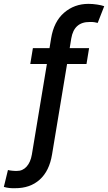

<svg xmlns="http://www.w3.org/2000/svg" viewBox="-88 -780 565 1004"><path d="M377.9 -528.3 364.3 -445.3H262.7L184.1 28.3Q169.9 114.3 119.6 159.4Q69.3 204.6 -9.3 204.1Q-24.9 204.6 -39.1 203.1Q-53.2 201.7 -67.9 197.3L-46.4 108.9Q-39.6 111.3 -23.4 112.8Q-7.3 114.3 0 113.8Q30.3 114.3 51 91.3Q71.8 68.4 78.6 28.3L157.2 -445.3H70.3L84 -528.3H170.9L179.2 -579.1Q193.4 -667 247.1 -713.4Q300.8 -759.8 374.5 -759.8Q396 -759.8 419.2 -756.3Q442.4 -752.9 457 -747.6L422.9 -660.2Q415.5 -662.1 405.8 -663.8Q396 -665.5 381.8 -665Q299.3 -666 284.7 -579.1L276.4 -528.3Z"/></svg>

Font: Inter Display Medium
Style: Italic
Weight: 500
Italic angle: -9.39999°
Designer: Rasmus Andersson
Foundry: rsms
Version: Version 4.000;git-a52131595